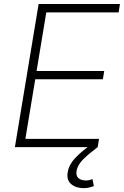

<svg xmlns="http://www.w3.org/2000/svg" viewBox="-20 -748 630 976"><path d="M55.7 0 176.3 -727.5H589.8L583 -685.1H215.3L166 -387.2H509.8L502.9 -345.2H159.2L108.9 -42H483.4L476.6 0ZM405.3 208.5Q366.7 208.5 342 188Q317.4 167.5 324.2 127Q330.6 88.9 361.8 55.7Q393.1 22.5 437 -8.3L476.1 0Q434.1 31.7 404.3 60.5Q374.5 89.4 369.1 121.6Q365.2 146.5 379.4 158Q393.6 169.4 417 169.4Q426.3 169.4 434.6 167.5Q442.9 165.5 450.2 162.6L457 198.2Q446.3 202.1 433.3 205.3Q420.4 208.5 405.3 208.5Z"/></svg>

Font: Inter 17pt ExtraLight
Style: Italic
Weight: 250
Italic angle: -9.3988°
Version: Version 4.001;git-66647c0bb